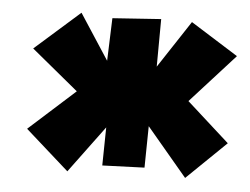

<svg xmlns="http://www.w3.org/2000/svg" viewBox="-43 -581 817 627"><g transform="rotate(5 365.5 -267.0)"><path d="M53 -396 200 -526 297 -377 302 -517 461 -528 460 -372 562 -527 718 -429 573 -269 713 -143 584 -18 451 -176 449 -40 311 -35 313 -160 199 -6 56 -133 207 -269Z"/></g></svg>

Font: Super Mario
Style: Regular
Weight: 400
Version: Version 1.0